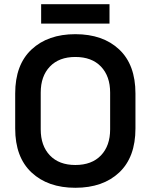

<svg xmlns="http://www.w3.org/2000/svg" viewBox="-20 -876 714 910"><path d="M337 14Q207 14 129.5 -58.5Q52 -131 52 -267V-433Q52 -569 129.5 -641.5Q207 -714 337 -714Q468 -714 545 -641.5Q622 -569 622 -433V-267Q622 -131 545 -58.5Q468 14 337 14ZM337 -94Q415 -94 458.5 -139.5Q502 -185 502 -263V-437Q502 -515 458.5 -560.5Q415 -606 337 -606Q260 -606 216.5 -560.5Q173 -515 173 -437V-263Q173 -185 216.5 -139.5Q260 -94 337 -94ZM175 -764V-856H499V-764Z"/></svg>

Font: Space Grotesk SemiBold
Style: Regular
Weight: 600
Designer: Florian Karsten
Foundry: Florian Karsten
Version: Version 2.000